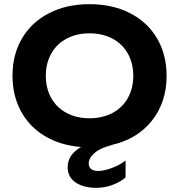

<svg xmlns="http://www.w3.org/2000/svg" viewBox="-20 -698 860 922"><path d="M780 -334Q780 -207 709.5 -118.5Q639 -30 517 -2L512 0Q461 13 433.5 37Q406 61 406 87Q406 104 417.5 113.5Q429 123 451 123Q478 123 516.5 109Q555 95 583 73V154Q561 174 523 189Q485 204 442 204Q382 204 343.5 178.5Q305 153 305 105Q305 45 369 8Q270 0 195.5 -44.5Q121 -89 80.5 -164Q40 -239 40 -334Q40 -436 86 -514Q132 -592 216 -635Q300 -678 410 -678Q520 -678 604 -635Q688 -592 734 -514Q780 -436 780 -334ZM620 -334Q620 -394 594 -440.5Q568 -487 520 -512.5Q472 -538 410 -538Q348 -538 300 -512.5Q252 -487 226 -440.5Q200 -394 200 -334Q200 -274 226 -227.5Q252 -181 300 -155.5Q348 -130 410 -130Q472 -130 520 -155.5Q568 -181 594 -227.5Q620 -274 620 -334Z"/></svg>

Font: Madhuban Bold
Style: Regular
Weight: 700
Designer: jaikishan Patel
Foundry: MagicType
Version: Version 1.000